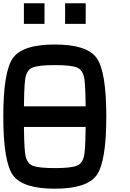

<svg xmlns="http://www.w3.org/2000/svg" viewBox="-20 -1145 790 1165"><path d="M500 -437.5Q500 -609.4 492.2 -664.1Q484.4 -718.8 449.2 -734.4Q414.1 -750 312.5 -750Q210.9 -750 175.8 -734.4Q140.6 -718.8 132.8 -664.1Q125 -609.4 125 -437.5Q125 -265.6 132.8 -210.9Q140.6 -156.2 175.8 -140.6Q210.9 -125 312.5 -125Q414.1 -125 449.2 -140.6Q484.4 -156.2 492.2 -210.9Q500 -265.6 500 -437.5ZM625 -437.5Q625 -164.1 566.4 -82Q507.8 0 312.5 0Q117.2 0 58.6 -82Q0 -164.1 0 -437.5Q0 -710.9 58.6 -793Q117.2 -875 312.5 -875Q507.8 -875 566.4 -793Q625 -710.9 625 -437.5ZM500 -500V-375H125V-500ZM500 -1125V-1000H375V-1125ZM250 -1125V-1000H125V-1125Z"/></svg>

Font: CraftyPE
Style: Regular
Weight: 400
Designer: Erek Butcher
Foundry: Haunted Coop
Version: Version 0.018;April 4, 2024;FontCreator 15.0.0.2962 64-bit